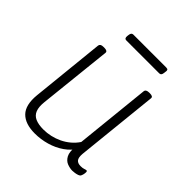

<svg xmlns="http://www.w3.org/2000/svg" viewBox="-185 -795 928 928"><g transform="rotate(45 278.5 -331.5)"><path d="M198 6Q132 6 100 -27Q68 -60 75 -132L114 -511Q115 -518 120.5 -521.5Q126 -525 138 -525H143Q154 -525 159.5 -521.5Q165 -518 164 -511L124 -135Q120 -99 128.5 -77.5Q137 -56 158.5 -46.5Q180 -37 214 -37Q238 -37 262.5 -42.5Q287 -48 310 -59Q333 -70 352.5 -86.5Q372 -103 386 -124L426 -511Q428 -525 450 -525H454Q466 -525 471 -521.5Q476 -518 475 -511L431 -87Q429 -60 438 -49.5Q447 -39 466 -39Q480 -39 488 -42Q496 -45 501 -45Q504 -45 505 -43Q506 -41 506 -37Q506 -34 505.5 -29Q505 -24 503.5 -19Q502 -14 500 -10Q497 -4 488.5 -1Q480 2 470 3.5Q460 5 453 5Q437 5 418.5 -2Q400 -9 389 -29.5Q378 -50 383 -91L400 -92Q381 -61 349.5 -39Q318 -17 278.5 -5.5Q239 6 198 6ZM193 -625Q186 -625 183 -629.5Q180 -634 181 -643L182 -651Q183 -661 187 -665Q191 -669 197 -669H422Q431 -669 433.5 -664.5Q436 -660 434 -651L433 -643Q432 -634 428.5 -629.5Q425 -625 418 -625Z"/></g></svg>

Font: Asap ExtraLight
Style: Italic
Weight: 250
Italic angle: -6°
Version: Version 3.001